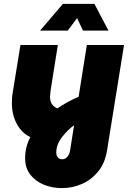

<svg xmlns="http://www.w3.org/2000/svg" viewBox="-20 -749 659 986"><path d="M298 217Q247 217 204 199Q161 181 135 147Q109 113 109 64Q109 5 136 -45.5Q163 -96 206.5 -137Q250 -178 300.5 -209Q351 -240 399 -258L367 -111Q329 -84 299 -45.5Q269 -7 269 34Q269 50 277.5 59.5Q286 69 299 69Q316 69 326.5 55.5Q337 42 340 23L426 -518H617L530 22Q520 87 485 130.5Q450 174 401 195.5Q352 217 298 217ZM201 -29Q122 -35 81.5 -89Q41 -143 41 -220Q41 -234 42 -248Q43 -262 46 -278L85 -518H277L240 -285Q239 -274 238 -266Q237 -258 237 -251Q237 -224 251.5 -208Q266 -192 292 -188ZM186 -592 303 -729H465L537 -592H406L376 -656L328 -592Z"/></svg>

Font: MuseoModerno Black
Style: Italic
Weight: 900
Italic angle: -9°
Designer: Pablo Cosgaya, Héctor Gatti, Marcela Romero, and the Authors of The MuseoModerno Project.
Foundry: Omnibus-Type Team
Version: Version 1.003